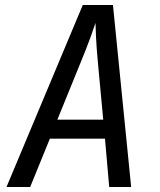

<svg xmlns="http://www.w3.org/2000/svg" viewBox="-20 -750 640 770"><path d="M6 0 312 -730H433L506 0H418L401 -194H180L101 0ZM210 -270H394L373 -495Q367 -559 365 -602Q363 -645 363 -658Q359 -645 343.5 -602Q328 -559 302 -496Z"/></svg>

Font: NKDuy Mono
Style: Italic
Weight: 400
Italic angle: -9°
Monospace: yes
Designer: NKDuy
Foundry: NKDuy
Version: Version 2.251; ttfautohint (v1.8.4.7-5d5b)